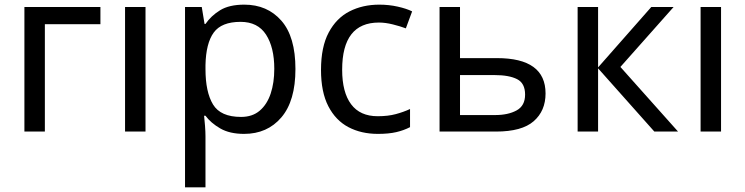

<svg xmlns="http://www.w3.org/2000/svg" viewBox="-20 -566 3207 826"><path d="M412 -536V-462H173V0H85V-536Z M606 0H518V-536H606Z M1031 -546Q1130 -546 1190.5 -477Q1251 -408 1251 -269Q1251 -132 1190.5 -61Q1130 10 1030 10Q968 10 927.5 -13.5Q887 -37 864 -68H858Q860 -51 862 -25Q864 1 864 20V240H776V-536H848L860 -463H864Q888 -498 927 -522Q966 -546 1031 -546ZM1015 -472Q933 -472 899.5 -426Q866 -380 864 -286V-269Q864 -170 896.5 -116.5Q929 -63 1017 -63Q1066 -63 1097.5 -90Q1129 -117 1144.5 -163.5Q1160 -210 1160 -270Q1160 -362 1124.5 -417Q1089 -472 1015 -472Z M1606 10Q1534 10 1479 -19Q1424 -48 1392.5 -109Q1361 -170 1361 -265Q1361 -364 1394 -426Q1427 -488 1483.5 -517Q1540 -546 1612 -546Q1653 -546 1691 -537.5Q1729 -529 1753 -517L1726 -444Q1702 -453 1670 -461Q1638 -469 1610 -469Q1452 -469 1452 -266Q1452 -169 1490.5 -117.5Q1529 -66 1605 -66Q1649 -66 1682.5 -75Q1716 -84 1744 -97V-19Q1717 -5 1684.5 2.5Q1652 10 1606 10Z M1959 -316H2118Q2327 -316 2327 -164Q2327 -89 2276 -44.5Q2225 0 2114 0H1871V-536H1959ZM2239 -159Q2239 -208 2204.5 -225.5Q2170 -243 2108 -243H1959V-71H2110Q2166 -71 2202.5 -91Q2239 -111 2239 -159Z M2782 -536H2878L2649 -278L2897 0H2795L2553 -272V0H2465V-536H2553V-276Z M3082 0H2994V-536H3082Z"/></svg>

Font: Noto IKEA Arabic
Style: Regular
Weight: 400
Designer: Monotype Design Team
Foundry: Monotype Imaging Inc.
Version: Version 1.200